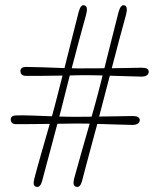

<svg xmlns="http://www.w3.org/2000/svg" viewBox="-20 -720 617 743"><path d="M297.5 -19.5Q290.5 6.5 275.5 3Q260 0.5 266.5 -27.5Q276.5 -64.5 293.2 -123.2Q310 -182 327 -241.5Q312.5 -241.5 299.5 -241.8Q286.5 -242 275.5 -242Q260.5 -242 241.8 -241.5Q223 -241 202 -241Q191 -199.5 179.8 -157.2Q168.5 -115 158.8 -78.8Q149 -42.5 143 -19.5Q136 6.5 120.5 3Q105.5 0 112.5 -27.5Q122 -64.5 138.8 -123Q155.5 -181.5 172.5 -240.5Q136 -240 101.2 -239.8Q66.5 -239.5 44.5 -239.5Q22.5 -238.5 21.5 -257.5Q21.5 -273.5 44.5 -273.5Q68 -274 105 -272.8Q142 -271.5 181 -270Q187.5 -294 193.5 -316.2Q199.5 -338.5 204 -357Q211.5 -386.5 222 -427.5Q183 -427 144.5 -426.5Q106 -426 82 -426.5Q60 -425.5 59 -444.5Q59 -461 81.5 -461Q107 -461 147.8 -459.5Q188.5 -458 229.5 -456.5Q244.5 -516 259.8 -576.8Q275 -637.5 284.5 -674Q292.5 -704.5 307.5 -699Q321.5 -694.5 313.5 -664Q303.5 -629 288 -571.2Q272.5 -513.5 257.5 -456Q271.5 -455.5 284.8 -455.2Q298 -455 309 -455.5Q324.5 -455.5 343.8 -455.5Q363 -455.5 384 -456Q399 -515.5 414.2 -576.2Q429.5 -637 439 -674Q447.5 -704.5 462.5 -699Q475.5 -694.5 468 -664Q458 -629 442.8 -571.5Q427.5 -514 412.5 -456Q446 -456.5 477.2 -457Q508.5 -457.5 529 -458Q555.5 -458 555.5 -442.5Q555.5 -424.5 528.5 -423.5Q507 -424 473.5 -425Q440 -426 405 -427Q392 -378.5 383 -343Q379 -327.5 374 -308.5Q369 -289.5 363.5 -269Q400.5 -269.5 436 -270Q471.5 -270.5 494 -271Q520 -271 521 -255.5Q520 -237.5 493.5 -236.5Q470 -237 432.2 -238.2Q394.5 -239.5 356.5 -240.5Q345.5 -199.5 334 -157.2Q322.5 -115 313 -78.8Q303.5 -42.5 297.5 -19.5ZM228.5 -343Q224.5 -327.5 219.8 -308.5Q215 -289.5 209.5 -269Q228 -268.5 245 -268.2Q262 -268 276 -268Q288.5 -268 303.5 -268.2Q318.5 -268.5 334.5 -268.5Q341.5 -293 347.8 -315.8Q354 -338.5 359 -357Q363 -372.5 367.5 -390.2Q372 -408 377 -428Q357.5 -428.5 340 -428.8Q322.5 -429 308.5 -429Q296 -429 281.2 -428.8Q266.5 -428.5 250 -428Q237.5 -378.5 228.5 -343Z"/></svg>

Font: Fraunces 72pt S100 Thin
Style: Regular
Weight: 100
Version: Version 1.000; ttfautohint (v1.8.3)